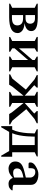

<svg xmlns="http://www.w3.org/2000/svg" viewBox="1190 -1694 630 3049"><g transform="rotate(90 1504.5 -169.0)"><path d="M103 -406 38 -438V-454H262Q322 -454 370 -445Q418 -436 445.5 -413Q473 -390 473 -350Q473 -310 442 -282.5Q411 -255 347 -245Q434 -237 469.5 -205.5Q505 -174 505 -135Q505 0 254 0H38V-16L103 -48ZM270 -410H219V-260H267Q314 -260 335 -280Q356 -300 356 -335Q356 -367 336 -388.5Q316 -410 270 -410ZM266 -221H219V-44H262Q326 -44 354.5 -66Q383 -88 383 -130Q383 -172 355.5 -196.5Q328 -221 266 -221Z M631 -406 566 -438V-454H801V-438L747 -406V-156L932 -370V-406L878 -438V-454H1113V-438L1048 -406V-48L1113 -16V0H878V-16L932 -48V-300L747 -86V-48L801 -16V0H566V-16L631 -48Z M1324 0H1160V-16L1227 -50L1402 -265L1240 -403L1172 -438V-454H1371V-438L1335 -402V-396L1499 -247V-406L1437 -438V-454H1677V-438L1615 -406V-247L1780 -396V-402L1743 -438V-454H1937V-438L1869 -403L1713 -272L1896 -50L1956 -16V0H1791L1757 -52L1615 -228V-48L1675 -16V0H1439V-16L1499 -48V-228L1357 -52Z M2038 -48Q2063 -100 2076 -163Q2089 -226 2093.5 -287Q2098 -348 2098 -392V-406L2032 -438V-454H2464V-438L2398 -406V-48H2469V126H2451L2378 0H2074L2001 126H1983V-48ZM2283 -48V-406H2149V-392Q2149 -347 2144.5 -286Q2140 -225 2128.5 -162Q2117 -99 2095 -48Z M2658 10Q2610 10 2576.5 -19Q2543 -48 2544 -101Q2545 -153 2579 -186.5Q2613 -220 2705 -242L2799 -265V-331Q2799 -368 2774 -391.5Q2749 -415 2714 -415Q2679 -415 2665 -398.5Q2651 -382 2651 -351V-312L2646 -308H2586Q2571 -308 2565 -314Q2559 -320 2559 -338Q2559 -385 2619 -421Q2651 -441 2682.5 -452.5Q2714 -464 2749 -464Q2793 -464 2831 -452Q2869 -440 2892 -414Q2915 -388 2915 -344V-71Q2929 -55 2966 -55H2999L3002 -52V-42Q2990 -22 2965 -6Q2940 10 2901 10Q2863 10 2839.5 -7.5Q2816 -25 2806 -55H2799Q2773 -27 2737 -8.5Q2701 10 2658 10ZM2654 -126Q2654 -94 2672.5 -78.5Q2691 -63 2724 -63Q2743 -63 2760.5 -67Q2778 -71 2799 -80V-227Q2737 -215 2706 -200.5Q2675 -186 2664.5 -168Q2654 -150 2654 -126Z"/></g></svg>

Font: Spectral SemiBold
Style: Regular
Weight: 600
Designer: Jean-Baptiste Levee
Foundry: Production Type
Version: Version 2.001